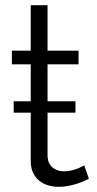

<svg xmlns="http://www.w3.org/2000/svg" viewBox="-20 -717 374 743"><path d="M164 -281V-111Q166 -82 184.5 -68Q203 -54 227 -54Q241 -54 254.5 -57Q268 -60 278.5 -64Q289 -68 296 -72Q303 -76 306 -77L324 -25Q318 -23 307 -17.5Q296 -12 281 -7Q266 -2 247 2Q228 6 207 6Q185 6 165.5 0Q146 -6 131 -18.5Q116 -31 107.5 -49.5Q99 -68 99 -93V-281H33V-325H99V-468H26V-521H99V-697H164V-521H284V-468H164V-325H272V-281Z"/></svg>

Font: Rising Sun Light
Style: Regular
Weight: 300
Designer: Matt McInerney, Pablo Impallari, Rodrigo Fuenzalida (Raleway font), Stephen Hutchings (Greek), Cristiano Sobral (main ch
Foundry: The Rising Sun Project Authors
Version: Version 4.327; ttfautohint (v1.8.4.7-5d5b-dirty)